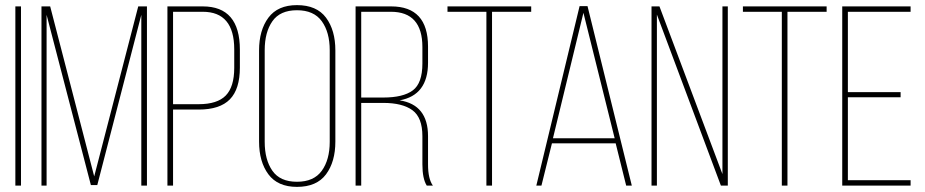

<svg xmlns="http://www.w3.org/2000/svg" viewBox="-20 -725 3615 750"><path d="M40 -700H62V0H40Z M532 -667 360 -2H335L162 -667V0H142V-700H176L348 -36L520 -700H554V0H532Z M634 -700H772Q917 -700 917 -531V-461Q917 -377 878 -337Q839 -297 756 -297H656V0H634ZM656 -318H756Q829 -318 862 -352Q895 -386 895 -460V-532Q895 -679 772 -679H656Z M992 -172V-528Q992 -607 1028.5 -656Q1065 -705 1140 -705Q1217 -705 1253.5 -656Q1290 -607 1290 -528V-172Q1290 -93 1253.5 -44Q1217 5 1140 5Q1065 5 1028.5 -44Q992 -93 992 -172ZM1014 -529V-171Q1014 -101 1044 -58Q1074 -15 1140 -15Q1206 -15 1237 -58Q1268 -101 1268 -171V-529Q1268 -599 1237 -642Q1206 -685 1140 -685Q1074 -685 1044 -642Q1014 -599 1014 -529Z M1369 -700H1508Q1652 -700 1652 -543V-480Q1652 -353 1541 -333Q1652 -316 1652 -193V-83Q1652 -26 1671 0H1647Q1630 -27 1630 -83V-193Q1630 -266 1591 -294.5Q1552 -323 1477 -323H1391V0H1369ZM1391 -344H1477Q1555 -344 1592.5 -372Q1630 -400 1630 -477V-541Q1630 -679 1507 -679H1391Z M1902 0H1880V-679H1728V-700H2055V-679H1902Z M2385 -165H2136L2095 0H2075L2244 -701H2275L2448 0H2426ZM2259 -675 2140 -185H2381Z M2546 -668V0H2525V-700H2556L2802 -45V-700H2823V0H2796Z M3056 0H3034V-679H2882V-700H3209V-679H3056Z M3292 -365H3498V-345H3292V-21H3537V0H3270V-700H3537V-679H3292Z"/></svg>

Font: Bebas Neue Light
Style: Regular
Weight: 300
Designer: Ryoichi Tsunekawa
Foundry: Ryoichi Tsunekawa
Version: Version 001.003; ttfautohint (v1.5.65-e2d9)